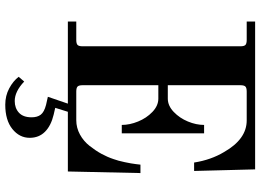

<svg xmlns="http://www.w3.org/2000/svg" viewBox="-150 -602 990 730"><g transform="rotate(90 345.0 -237.0)"><path d="M62 0H374L348 76L379 83C397 87.7 409.3 94.3 416 103C422.7 111.7 426 123.3 426 138C426 159.3 420.2 175.3 408.5 186C396.8 196.7 382 202 364 202C340 202 315.3 190 290 166L272 187C282.7 201 297.3 213 316 223C334.7 233 355.3 238 378 238C417.3 238 448.2 229 470.5 211C492.8 193 504 171 504 145C504 121.7 496.3 102.3 481 87C465.7 71.7 444 60.7 416 54L390 48L405 0H632L638 -276H606L604 -259C602.7 -247.7 600.2 -233.3 596.5 -216C592.8 -198.7 589 -184.7 585 -174C579.7 -158 573 -142.7 565 -128C557 -113.3 547 -98.3 535 -83C523 -67.7 508.5 -55.3 491.5 -46C474.5 -36.7 456.3 -32 437 -32H328C318.7 -32 312.3 -33.7 309 -37C305.7 -40.3 304 -46.7 304 -56V-344H355C373 -344 389.8 -336.5 405.5 -321.5C421.2 -306.5 433.3 -288.3 442 -267C450.7 -245.7 455 -225 455 -205H487V-518H455C455 -498 450.7 -477.5 442 -456.5C433.3 -435.5 421.2 -417.5 405.5 -402.5C389.8 -387.5 373 -380 355 -380H304V-656C304 -665.3 305.7 -671.7 309 -675C312.3 -678.3 318.7 -680 328 -680H438C485.3 -680 525.3 -651.3 558 -594C578 -560.7 591.3 -522.7 598 -480H630L624 -712H62V-680H132C141.3 -680 147.7 -678.3 151 -675C154.3 -671.7 156 -665.3 156 -656V-56C156 -46.7 154.3 -40.3 151 -37C147.7 -33.7 141.3 -32 132 -32H62Z"/></g></svg>

Font: Km Standard TT
Style: Bold
Weight: 700
Designer: Alexey Kryukov <alexios@thessalonica.org.ru>
Version: Version 2.0.2